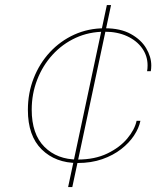

<svg xmlns="http://www.w3.org/2000/svg" viewBox="-20 -758 664 778"><path d="M413 -737.5H430L273 0H256ZM294.5 -97.5Q205 -97.5 149 -152.5Q93 -207.5 93 -312.5Q93 -381 116.5 -441Q140 -501 182.2 -546.5Q224.5 -592 281.2 -617.8Q338 -643.5 404.5 -643.5Q468.5 -643.5 510.2 -620.2Q552 -597 572.5 -562.2Q593 -527.5 593 -492.5Q593 -488 592.5 -480.5Q592 -473 591 -469.5H576Q577 -474 577.5 -480.5Q578 -487 578 -493Q578 -531.5 556 -562.5Q534 -593.5 494.8 -611.5Q455.5 -629.5 404.5 -629.5Q341 -629.5 287 -604.8Q233 -580 193 -536.2Q153 -492.5 130.8 -435.2Q108.5 -378 108.5 -313.5Q108.5 -214.5 160 -163Q211.5 -111.5 294.5 -111.5Q364 -111.5 414.8 -136Q465.5 -160.5 495.8 -196.8Q526 -233 533.5 -268.5H549Q543 -239 523.2 -209Q503.5 -179 471 -153.8Q438.5 -128.5 394.2 -113Q350 -97.5 294.5 -97.5Z"/></svg>

Font: Epilogue Thin
Style: Italic
Weight: 250
Italic angle: -12°
Designer: Tyler Finck
Foundry: Etcetera Type Co
Version: Version 2.112